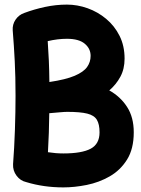

<svg xmlns="http://www.w3.org/2000/svg" viewBox="-20 -752 615 839"><path d="M564.5 -173.8Q564.5 -101.6 535.2 -54.7Q505.9 -7.8 459.2 18.8Q412.6 45.4 358.9 56.2Q305.2 66.9 256.8 66.9Q170.9 66.9 95.2 43.9Q68.8 38.1 52.2 15.6Q35.6 -6.8 37.1 -34.7Q42.5 -105.5 45.2 -184.8Q47.9 -264.2 47.9 -333Q47.9 -418.5 44.4 -485.4Q41 -552.2 35.6 -619.1Q33.7 -645 47.9 -666Q62 -687 85.9 -695.3Q128.9 -711.4 176.8 -721.7Q224.6 -731.9 272.5 -731.9Q317.9 -731.9 362.5 -716.1Q407.2 -700.2 443.8 -669.7Q480.5 -639.2 502.4 -595.5Q524.4 -551.8 524.4 -495.6Q524.4 -450.7 505.9 -416.5Q487.3 -382.3 457.5 -356.9Q505.9 -330.1 535.2 -284.9Q564.5 -239.7 564.5 -173.8ZM272.5 -582.5Q232.4 -582.5 188.5 -572.3Q191.4 -530.8 193.4 -487.5Q195.3 -444.3 195.8 -393.6Q267.6 -404.3 306.4 -420.9Q345.2 -437.5 360.6 -459.2Q376 -481 376 -507.8Q376 -539.6 350.3 -561Q324.7 -582.5 272.5 -582.5ZM273.9 -263.2Q262.2 -263.2 240.5 -261.2Q218.8 -259.3 195.3 -257.3Q194.8 -215.3 193.4 -171.9Q191.9 -128.4 189.5 -86.9Q223.6 -81.5 256.8 -81.5Q337.9 -81.5 376.5 -102.3Q415 -123 415 -173.8Q415 -209 403.3 -228.5Q391.6 -248 361.1 -255.6Q330.6 -263.2 273.9 -263.2Z"/></svg>

Font: Mikhak-FD ExtraBold
Style: Regular
Weight: 800
Designer: Amin Abedi
Version: Version 3.2